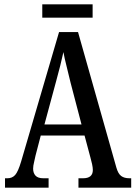

<svg xmlns="http://www.w3.org/2000/svg" viewBox="-20 -861 622 881"><path d="M3 0V-43H14Q36 -43 49.5 -58Q63 -73 77 -120L251 -714H338L514 -92Q522 -64 536 -53.5Q550 -43 574 -43H582V0H340V-43H361Q406 -43 406 -81Q406 -92 402.5 -108Q399 -124 395 -138L368 -239H167L143 -147Q141 -135 136.5 -117.5Q132 -100 132 -87Q132 -67 143 -55Q154 -43 179 -43H203V0ZM184 -290H354L304 -481Q294 -524 285 -559Q276 -594 271 -622Q265 -594 256.5 -560Q248 -526 238 -490ZM174 -780V-841H405V-780Z"/></svg>

Font: Noto Serif ExtraCondensed Medium
Style: Regular
Weight: 500
Width: 2
Designer: Monotype Design Team
Foundry: Monotype Imaging Inc.
Version: Version 2.015